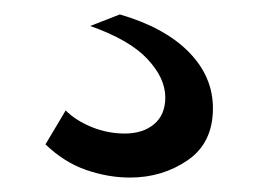

<svg xmlns="http://www.w3.org/2000/svg" viewBox="-20 -39 357 266"><path d="M160 207Q130 207 99.5 196.5Q69 186 43 161L71 114Q85 128 107 137Q129 146 153 146Q178 146 193.5 133Q209 120 209 96Q209 69 184 42.5Q159 16 105 -3L146 -19Q208 -1 241.5 33Q275 67 275 111Q275 159 240 183Q205 207 160 207Z"/></svg>

Font: Plus Jakarta Text
Style: Regular
Weight: 400
Designer: Gumpita Rahayu
Foundry: Tokotype Studio
Version: Version 1.000